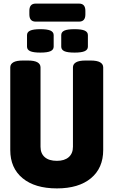

<svg xmlns="http://www.w3.org/2000/svg" viewBox="-20 -1038 630 1066"><path d="M296 8Q174 8 105.5 -48.5Q37 -105 37 -205V-664Q37 -682 54 -692Q71 -702 108 -702H134Q171 -702 188 -692Q205 -682 205 -664V-223Q205 -186 228.5 -165.5Q252 -145 296 -145Q338 -145 361.5 -165.5Q385 -186 385 -223V-664Q385 -682 402 -692Q419 -702 456 -702H482Q519 -702 536 -692Q553 -682 553 -664V-205Q553 -105 485 -48.5Q417 8 296 8ZM394 -746Q354 -746 337 -754Q320 -762 320 -779V-843Q320 -860 337 -868Q354 -876 394 -876Q433 -876 450.5 -868Q468 -860 468 -843V-779Q468 -762 450.5 -754Q433 -746 394 -746ZM204 -746Q165 -746 147.5 -754Q130 -762 130 -779V-843Q130 -860 147.5 -868Q165 -876 204 -876Q243 -876 260.5 -868Q278 -860 278 -843V-779Q278 -762 260.5 -754Q243 -746 204 -746ZM178 -918Q143 -918 143 -958V-978Q143 -1018 178 -1018H419Q454 -1018 454 -978V-958Q454 -918 419 -918Z"/></svg>

Font: Asap Condensed ExtraBold
Style: Regular
Weight: 800
Width: 3
Designer: Pablo Cosgaya
Foundry: Omnibus-Type
Version: Version 3.001; ttfautohint (v1.8.4.7-5d5b)